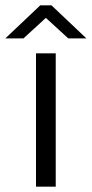

<svg xmlns="http://www.w3.org/2000/svg" viewBox="-88 -700 344 720"><path d="M47 -500V0H121V-500ZM-68 -556H0L84 -633L168 -556H236L105 -680H63Z"/></svg>

Font: LT Wave Light
Style: Regular
Weight: 300
Designer: Daniel Lyons
Version: Version 2.5 (Glyphs App)